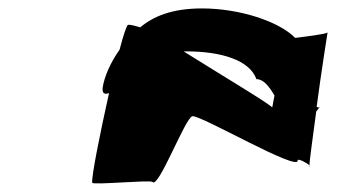

<svg xmlns="http://www.w3.org/2000/svg" viewBox="-20 -695 815 456"><path d="M224 -488C222 -473 228 -470 239 -474C218 -380 197 -276 199 -261C200 -255 335 -268 342 -263C356 -245 420 -416 437 -419C457 -422 690 -286 687 -314C686 -320 710 -308 715 -302C715 -314 723 -369 731 -430C735 -435 737 -439 739 -439C743 -439 738 -439 732 -441C743 -524 757 -612 758 -618C755 -614 705 -608 681 -605C643 -644 549 -675 460 -675C388 -675 344 -656 313 -630C300 -634 288 -637 284 -636C281 -635 273 -612 264 -577C242 -546 228 -513 224 -488ZM416 -573H422C506 -573 573 -552 589 -507C606 -507 619 -490 632 -468C628 -450 627 -438 626 -440C626 -445 489 -527 416 -573ZM715 -302C715 -300 716 -299 716 -299C717 -300 716 -301 715 -302Z"/></svg>

Font: Ampere
Style: SCUltExtIta
Weight: 400
Version: Version 1